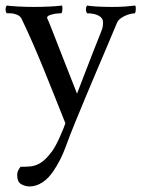

<svg xmlns="http://www.w3.org/2000/svg" viewBox="-22 -450 511 693"><path d="M102 -425Q131 -425 159.5 -426.5Q188 -428 202 -430Q204 -425 203 -413.5Q202 -402 198 -402Q195 -402 187 -401.5Q179 -401 170 -399Q161 -397 154.5 -394Q148 -391 148 -385Q148 -383 150 -381Q154 -372 160.5 -355.5Q167 -339 175 -318.5Q183 -298 192 -275Q201 -252 210 -229Q231 -175 256 -112Q271 -150 286 -190Q299 -224 314.5 -263.5Q330 -303 344 -338Q348 -347 349 -355.5Q350 -364 350 -369Q350 -385 334 -393.5Q318 -402 292 -402Q284 -416 292 -430Q303 -428 327 -426.5Q351 -425 382 -425Q411 -425 430.5 -426.5Q450 -428 466 -430Q469 -425 468 -413.5Q467 -402 464 -402Q461 -402 452.5 -400.5Q444 -399 434 -395Q424 -391 414.5 -384.5Q405 -378 400 -367Q378 -315 360 -272Q342 -229 324.5 -188.5Q307 -148 289.5 -105.5Q272 -63 250 -10Q231 36 214.5 81.5Q198 127 171 167Q154 193 131.5 208Q109 223 84 223Q70 223 55 215Q40 207 40 181Q40 172 44 164.5Q48 157 52 152Q70 152 84 151Q98 150 111.5 144.5Q125 139 138 127.5Q151 116 166 96Q172 88 180 73Q188 58 195 42Q202 26 207.5 12.5Q213 -1 214 -5Q193 -58 174 -105.5Q155 -153 136.5 -198.5Q118 -244 98.5 -289Q79 -334 56 -382Q52 -390 45 -394Q38 -398 30 -400Q22 -402 14.5 -402Q7 -402 2 -402Q-6 -416 2 -430Q17 -428 44 -426.5Q71 -425 102 -425Z"/></svg>

Font: Vermiglione
Style: Regular
Weight: 400
Version: Version 1.000